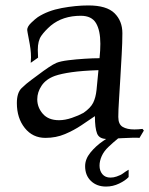

<svg xmlns="http://www.w3.org/2000/svg" viewBox="-20 -500 549 706"><path d="M373 11Q345 11 337 -9Q329 -29 329 -73Q307 -58 279.5 -39.5Q252 -21 219 -7Q186 7 147 7Q100 7 71 -29.5Q42 -66 42 -121Q42 -159 59.5 -176Q77 -193 95 -206Q105 -213 122 -226Q139 -239 157.5 -251.5Q176 -264 188 -269Q203 -275 231.5 -278.5Q260 -282 291.5 -284Q323 -286 346 -286Q349 -315 349 -339Q349 -388 333 -415Q317 -442 277 -442Q211 -442 167 -406Q145 -387 132 -368.5Q119 -350 119 -317L120 -288L93 -269Q93 -274 93.5 -279.5Q94 -285 94 -289Q94 -305 92 -320.5Q90 -336 86 -356Q83 -373 81.5 -380Q80 -387 80 -390Q80 -402 94.5 -416Q109 -430 119 -437Q156 -461 207.5 -470.5Q259 -480 305 -480Q372 -480 401 -451.5Q430 -423 430 -378Q430 -344 427.5 -300.5Q425 -257 422.5 -213Q420 -169 417.5 -131.5Q415 -94 415 -70Q415 -43 431 -33.5Q447 -24 474 -24Q481 -24 488.5 -24.5Q496 -25 504 -26L509 -20L493 7Q485 6 467 6.5Q449 7 429 8Q409 9 393.5 10Q378 11 373 11ZM197 -58Q219 -58 244 -66.5Q269 -75 287 -85Q313 -103 322.5 -122Q332 -141 335 -169.5Q338 -198 342 -242Q282 -240 243.5 -234.5Q205 -229 182 -221Q149 -209 133 -185Q117 -161 117 -135Q117 -105 137.5 -81.5Q158 -58 197 -58ZM370 186Q336 186 314.5 165.5Q293 145 293 111Q293 85 312.5 61Q332 37 359 18.5Q386 0 408 -10H440Q429 -3 413 10Q397 23 379 40Q362 56 354 74Q346 92 346 109Q346 128 356.5 140.5Q367 153 386 153Q398 153 409 149Q424 144 432.5 137.5Q441 131 453 124V151Q441 164 418 175Q395 186 370 186Z"/></svg>

Font: Luxurious Roman
Style: Regular
Weight: 400
Designer: Robert E. Leuschke
Foundry: Robert E. Leuschke
Version: Version 1.010; ttfautohint (v1.8.3)